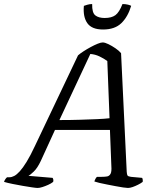

<svg xmlns="http://www.w3.org/2000/svg" viewBox="-50 -930 782 950"><path d="M136 0Q129 0 108.5 -3Q88 -6 62 -10.5Q36 -15 11.5 -20Q-13 -25 -30 -30Q-28 -37 -23.5 -43.5Q-19 -50 -15 -53H-3Q8 -53 20.5 -59.5Q33 -66 48 -82.5Q63 -99 81.5 -129Q100 -159 122 -206L336 -656Q346 -665 363 -676Q380 -687 398.5 -697Q417 -707 433 -713.5Q449 -720 458 -720Q469 -720 486.5 -711.5Q504 -703 521.5 -691Q539 -679 549 -667L577 -80Q578 -66 581 -61.5Q584 -57 598 -55L653 -50Q655 -48 656 -42Q657 -36 656 -30Q647 -23 633 -16Q619 -9 606 -4.5Q593 0 583 0Q576 0 559 -2.5Q542 -5 521.5 -9Q501 -13 480 -17Q459 -21 442 -25Q425 -29 417 -32Q419 -39 422.5 -45.5Q426 -52 430 -55H452Q469 -55 480 -57Q491 -59 497 -70Q503 -81 501 -108L494 -287H222L152 -134Q135 -98 117 -81Q99 -64 91 -60L210 -50Q212 -48 213.5 -42.5Q215 -37 213 -30Q203 -22 188.5 -15.5Q174 -9 160 -4.5Q146 0 136 0ZM244 -336Q301 -336 347.5 -337.5Q394 -339 430.5 -340.5Q467 -342 492 -345L481 -628Q463 -641 442 -651Q421 -661 397 -663ZM460 -784Q404 -784 382 -815.5Q360 -847 365 -901Q370 -903 382 -906.5Q394 -910 406 -910Q405 -867 421.5 -854Q438 -841 468 -841Q502 -841 521 -855Q540 -869 556 -910Q571 -910 583 -907Q595 -904 599 -901Q583 -847 550.5 -815.5Q518 -784 460 -784Z"/></svg>

Font: Texturina Medium 12pt Light
Style: Italic
Weight: 300
Italic angle: -11°
Version: Version 1.002